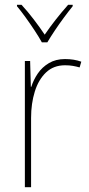

<svg xmlns="http://www.w3.org/2000/svg" viewBox="-20 -783 374 803"><path d="M252 -536Q290 -536 320 -525L313 -501Q299 -505 284.5 -507.5Q270 -510 252 -510Q204 -510 172.5 -480Q141 -450 125.5 -400Q110 -350 110 -290V0H84V-528H106L109 -420H111Q120 -449 138 -475.5Q156 -502 184.5 -519Q213 -536 252 -536ZM155 -606Q143 -628 124.5 -656Q106 -684 86.5 -711Q67 -738 51 -757V-763H70Q95 -736 121 -702Q147 -668 167 -638Q210 -701 265 -763H284V-757Q267 -736 247 -709Q227 -682 209 -655Q191 -628 178 -606Z"/></svg>

Font: Noto Sans Kannada SemiCondensed Thin
Style: Regular
Weight: 100
Width: 4
Designer: Jelle Bosma - Monotype Design Team
Foundry: Monotype Imaging Inc.
Version: Version 2.005; ttfautohint (v1.8.4.7-5d5b)